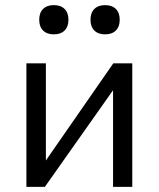

<svg xmlns="http://www.w3.org/2000/svg" viewBox="-20 -729 619 749"><path d="M432 -610Q417 -595 390 -595Q363 -595 348 -610Q333 -625 333 -652Q333 -679 348 -694Q363 -709 390 -709Q417 -709 432 -694Q447 -679 447 -652Q447 -625 432 -610ZM232 -610Q217 -595 190 -595Q163 -595 148 -610Q133 -625 133 -652Q133 -679 148 -694Q163 -709 190 -709Q217 -709 232 -694Q247 -679 247 -652Q247 -625 232 -610ZM83 0V-482H159V-103L422 -482H496V0H421V-377L155 0Z"/></svg>

Font: Cantarell
Style: Regular
Weight: 400
Designer: Dave Crossland, Nikolaus Waxweiler, Florian Fecher, Jacques Le Bailly, Eben Sorkin, Alexei Vanyashin, Alexios Zavras, Em
Version: Version 0.303